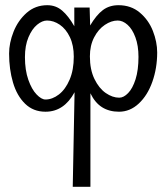

<svg xmlns="http://www.w3.org/2000/svg" viewBox="-20 -529 640 739"><path d="M585 -327Q585 -267 566.5 -214.5Q548 -162 514.2 -130.5Q480.5 -99 438 -99Q400.5 -99 373 -116.2Q345.5 -133.5 328 -170V190H260L267 -174Q226.5 -99 155 -99Q108 -99 76.5 -129.8Q45 -160.5 30 -211.5Q15 -262.5 15 -323Q15 -363.5 32.2 -407Q49.5 -450.5 82.8 -479.8Q116 -509 162 -509Q195 -509 219.2 -488.2Q243.5 -467.5 266 -428V-500H325L327 -431Q351 -471.5 376 -490.2Q401 -509 436 -509Q484.5 -509 518.2 -480.5Q552 -452 568.5 -409.8Q585 -367.5 585 -327ZM326 -312Q326 -261 343.5 -225Q361 -189 387 -171Q413 -153 439 -153Q456 -153 473.2 -170.8Q490.5 -188.5 501.8 -224Q513 -259.5 513 -310Q513 -353.5 501.2 -385.2Q489.5 -417 471 -433.5Q452.5 -450 433 -450Q408.5 -450 383.5 -433.2Q358.5 -416.5 342.2 -385Q326 -353.5 326 -312ZM76 -309Q76 -259 89 -222Q102 -185 120.8 -165.5Q139.5 -146 155 -146Q181.5 -146 206.8 -165.5Q232 -185 248 -222.5Q264 -260 264 -311Q264 -354.5 249 -386Q234 -417.5 210.2 -433.8Q186.5 -450 161 -450Q142.5 -450 122.8 -433.8Q103 -417.5 89.5 -385.5Q76 -353.5 76 -309Z"/></svg>

Font: JuliaMono Light
Style: Regular
Weight: 300
Monospace: yes
Designer: cormullion
Foundry: corm
Version: Version 0.054; ttfautohint (v1.8.4)